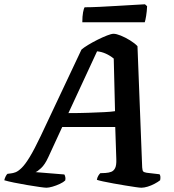

<svg xmlns="http://www.w3.org/2000/svg" viewBox="-59 -878 814 898"><path d="M158 0Q151 0 126 -3.5Q101 -7 68.5 -12.5Q36 -18 6.5 -24Q-23 -30 -39 -35Q-37 -44 -32.5 -53Q-28 -62 -24 -65L-8 -67Q2 -68 14 -72.5Q26 -77 42.5 -93Q59 -109 80.5 -144.5Q102 -180 131 -241L322 -646Q332 -655 352.5 -667.5Q373 -680 397 -692Q421 -704 441.5 -712Q462 -720 472 -720Q485 -720 506 -711.5Q527 -703 549 -689.5Q571 -676 584 -662L606 -95Q607 -80 611 -76Q615 -72 627 -70L687 -63Q690 -60 691 -53Q692 -46 690 -35Q680 -27 664 -18.5Q648 -10 631.5 -5Q615 0 602 0Q595 0 574.5 -3Q554 -6 526.5 -10.5Q499 -15 471.5 -20Q444 -25 423 -29.5Q402 -34 394 -37Q396 -48 400.5 -55.5Q405 -63 410 -68L434 -69Q450 -70 461.5 -74.5Q473 -79 479.5 -92Q486 -105 485 -133L480 -284H232L167 -143Q151 -108 133 -91.5Q115 -75 107 -73L242 -62Q245 -57 246.5 -49.5Q248 -42 246 -34Q238 -26 221 -18Q204 -10 186.5 -5Q169 0 158 0ZM261 -349Q312 -349 354.5 -350.5Q397 -352 428.5 -353.5Q460 -355 479 -358L473 -604Q456 -618 436 -627Q416 -636 395 -638ZM326 -774Q326 -802 329.5 -820.5Q333 -839 337 -844Q367 -844 407.5 -846Q448 -848 490 -850.5Q532 -853 566.5 -855Q601 -857 619 -858L629 -849Q628 -825 624.5 -803.5Q621 -782 618 -774Z"/></svg>

Font: Texturina 12pt
Style: Bold Italic
Weight: 700
Italic angle: -11°
Designer: Guillermo Torres Carreño
Foundry: Omnibus-Type
Version: Version 1.002